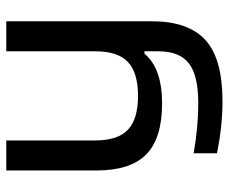

<svg xmlns="http://www.w3.org/2000/svg" viewBox="-80 -460 746 627"><g transform="rotate(-90 293.5 -147.0)"><path d="M537.1 -25.9Q537.1 94.2 476.1 150.1Q415 206.1 275.9 206.1Q194.8 206.1 106 188V111.8Q191.9 127 268.1 127Q360.4 127 399.7 96.2Q439 65.4 439 -2.9V-48.8H431.2Q383.8 8.8 268.1 8.8Q155.3 8.8 102.5 -42.7Q49.8 -94.2 49.8 -205.1V-500H147.9V-209Q147.9 -136.2 182.6 -103Q217.3 -69.8 293 -69.8Q369.6 -69.8 404.3 -103Q439 -136.2 439 -209V-500H537.1Z"/></g></svg>

Font: LT Wave
Style: Regular
Weight: 400
Designer: Daniel Lyons
Version: Version 2.5 (Glyphs App)